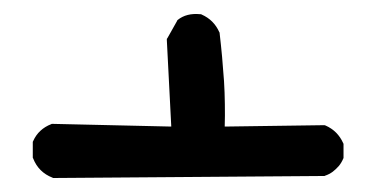

<svg xmlns="http://www.w3.org/2000/svg" viewBox="-20 -416 540 277"><path d="M55.7 -159.7Q35.6 -167.5 27.8 -187.5L27.3 -188.5V-189.5V-210V-211.4L27.8 -212.4Q31.7 -221.2 38.3 -227.3Q44.9 -233.4 53.7 -236.8L54.7 -237.3H55.7L227.1 -233.4L220.7 -357.9V-359.9L221.7 -361.3L235.4 -385.7L235.8 -386.7L236.3 -387.2Q249 -397.5 269 -395.5H270L271 -395Q288.6 -387.2 296.4 -369.6L296.9 -368.7V-367.7Q300.8 -334.5 303.2 -298.8Q304.2 -282.7 304.4 -265.9Q304.7 -249 304.2 -233.4L447.3 -235.4H448.2L449.7 -234.9Q467.3 -227.1 475.1 -209.5L475.6 -208.5V-207V-189.5V-188L475.1 -187Q472.7 -181.2 468.8 -176.5Q464.8 -171.9 460 -168.2Q455.1 -164.6 449.2 -162.6L448.2 -162.1H447.3L57.6 -159.2H56.6Z"/></svg>

Font: NaikaiFont
Style: SemiBold
Weight: 600
Version: Version 1.89